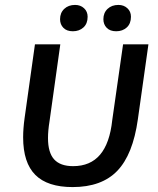

<svg xmlns="http://www.w3.org/2000/svg" viewBox="-20 -745 641 780"><path d="M74 -187Q74 -223 80 -266L122 -565H225L181 -251Q175 -214 175 -184Q175 -125 200 -97.5Q225 -70 277 -70Q347 -70 386.5 -116.5Q426 -163 436 -257L480 -565H583L540 -260Q520 -117 456.5 -51Q393 15 275 15Q173 15 123.5 -34.5Q74 -84 74 -187ZM224 -667Q224 -693 241 -709Q258 -725 285 -725Q307 -725 321.5 -711.5Q336 -698 336 -677Q336 -649 319 -633.5Q302 -618 276 -618Q251 -618 237.5 -632Q224 -646 224 -667ZM400 -667Q400 -693 417 -709Q434 -725 461 -725Q483 -725 497.5 -711.5Q512 -698 512 -677Q512 -649 495 -633.5Q478 -618 452 -618Q427 -618 413.5 -632Q400 -646 400 -667Z"/></svg>

Font: Neutral Grotesk
Style: Italic
Weight: 400
Italic angle: -8°
Designer: Nawras Khrais
Foundry: Nawras Khrais
Version: Version 1.000